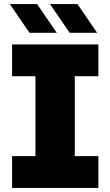

<svg xmlns="http://www.w3.org/2000/svg" viewBox="-20 -917 539 937"><path d="M39 0V-155H153V-545H39V-700H460V-545H345V-155H460V0ZM320 -757 224 -897H358L454 -757ZM124 -757 28 -897H161L257 -757Z"/></svg>

Font: MuseoModerno Thin ExtraBold
Style: Regular
Weight: 800
Version: Version 1.002